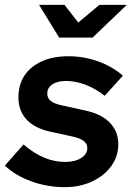

<svg xmlns="http://www.w3.org/2000/svg" viewBox="-39 -761 544 792"><path d="M228 11Q156 11 90 -13Q24 -37 -19 -78L58 -165Q100 -129 142.5 -111Q185 -93 229 -93Q270 -93 295.5 -109Q321 -125 321 -150Q321 -168 307 -179Q293 -190 264 -197L168 -218Q104 -232 70.5 -268Q37 -304 37 -359Q37 -412 62 -449.5Q87 -487 133.5 -508Q180 -529 243 -529Q306 -529 364 -508.5Q422 -488 468 -449L393 -366Q354 -396 313.5 -411.5Q273 -427 234 -427Q198 -427 177 -413Q156 -399 156 -375Q156 -356 170.5 -344.5Q185 -333 218 -326L313 -305Q379 -291 414 -255Q449 -219 449 -166Q449 -116 420 -76Q391 -36 341 -12.5Q291 11 228 11ZM205 -606 122 -741H227L284 -668L371 -741H484L343 -606Z"/></svg>

Font: Red Hat Display ExtraBold
Style: Italic
Weight: 800
Italic angle: -12°
Designer: Pentagram, MCKL
Foundry: Pentagram, MCKL
Version: Version 1.023